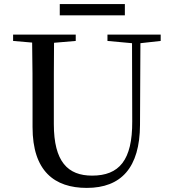

<svg xmlns="http://www.w3.org/2000/svg" viewBox="-20 -901 843 938"><path d="M272 -826H590V-881H272ZM505 -701 625 -690 626 -308C627 -118 562 -43 430 -43C312 -43 243 -110 243 -295V-394C243 -494 243 -594 244 -692L350 -701V-732H44V-701L137 -693C139 -594 139 -493 139 -394V-280C139 -65 246 17 404 17C572 17 663 -82 664 -291L666 -690L765 -701V-732H505Z"/></svg>

Font: Noto Serif JP Medium
Style: Regular
Weight: 500
Designer: Ryoko NISHIZUKA 西塚涼子 (kana & ideographs); Frank Grießhammer (Latin, Greek & Cyrillic); Wenlong ZHANG 张文龙 (bopomofo); San
Foundry: Adobe
Version: Version 2.001;hotconv 1.1.0;makeotfexe 2.6.0